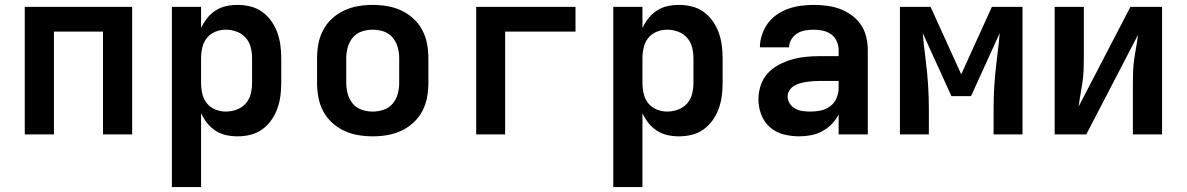

<svg xmlns="http://www.w3.org/2000/svg" viewBox="-20 -548 4840 783"><path d="M81 0V-520H519V0H400V-419H200V0Z M681 215V-520H800V-434Q810 -455 824.5 -473.5Q839 -492 859 -505Q879 -518 902 -523Q925 -528 949 -528Q976 -528 1002 -521.5Q1028 -515 1049.5 -499.5Q1071 -484 1086.5 -462Q1102 -440 1111 -415Q1120 -390 1123.5 -363.5Q1127 -337 1127 -310V-210Q1127 -183 1123.5 -156.5Q1120 -130 1111 -105Q1102 -80 1086.5 -58Q1071 -36 1049.5 -20.5Q1028 -5 1002 1.5Q976 8 949 8Q925 8 902 3Q879 -2 859 -15Q839 -28 824.5 -46.5Q810 -65 800 -86V215ZM901 -93Q923 -93 945 -101Q967 -109 982 -126Q997 -143 1002.5 -165Q1008 -187 1008 -210V-310Q1008 -333 1002.5 -355Q997 -377 982 -394Q967 -411 945 -419Q923 -427 901 -427Q879 -427 858 -418.5Q837 -410 823.5 -393Q810 -376 805 -354Q800 -332 800 -310V-210Q800 -188 805 -166Q810 -144 823.5 -127Q837 -110 858 -101.5Q879 -93 901 -93Z M1500 8Q1470 8 1440.5 3Q1411 -2 1384 -14.5Q1357 -27 1334.5 -47.5Q1312 -68 1298 -94.5Q1284 -121 1278.5 -150.5Q1273 -180 1273 -210V-310Q1273 -340 1278.5 -369.5Q1284 -399 1298 -425.5Q1312 -452 1334.5 -472.5Q1357 -493 1384 -505.5Q1411 -518 1440.5 -523Q1470 -528 1500 -528Q1530 -528 1559.5 -523Q1589 -518 1616 -505.5Q1643 -493 1665.5 -472.5Q1688 -452 1702 -425.5Q1716 -399 1721.5 -369.5Q1727 -340 1727 -310V-210Q1727 -180 1721.5 -150.5Q1716 -121 1702 -94.5Q1688 -68 1665.5 -47.5Q1643 -27 1616 -14.5Q1589 -2 1559.5 3Q1530 8 1500 8ZM1500 -93Q1523 -93 1545 -100.5Q1567 -108 1581.5 -125.5Q1596 -143 1602 -165Q1608 -187 1608 -210V-310Q1608 -333 1602 -355Q1596 -377 1581.5 -394.5Q1567 -412 1545 -419.5Q1523 -427 1500 -427Q1477 -427 1455 -419.5Q1433 -412 1418.5 -394.5Q1404 -377 1398 -355Q1392 -333 1392 -310V-210Q1392 -187 1398 -165Q1404 -143 1418.5 -125.5Q1433 -108 1455 -100.5Q1477 -93 1500 -93Z M1922 0V-520H2327V-419H2040V0Z M2481 215V-520H2600V-434Q2610 -455 2624.5 -473.5Q2639 -492 2659 -505Q2679 -518 2702 -523Q2725 -528 2749 -528Q2776 -528 2802 -521.5Q2828 -515 2849.5 -499.5Q2871 -484 2886.5 -462Q2902 -440 2911 -415Q2920 -390 2923.5 -363.5Q2927 -337 2927 -310V-210Q2927 -183 2923.5 -156.5Q2920 -130 2911 -105Q2902 -80 2886.5 -58Q2871 -36 2849.5 -20.5Q2828 -5 2802 1.5Q2776 8 2749 8Q2725 8 2702 3Q2679 -2 2659 -15Q2639 -28 2624.5 -46.5Q2610 -65 2600 -86V215ZM2701 -93Q2723 -93 2745 -101Q2767 -109 2782 -126Q2797 -143 2802.5 -165Q2808 -187 2808 -210V-310Q2808 -333 2802.5 -355Q2797 -377 2782 -394Q2767 -411 2745 -419Q2723 -427 2701 -427Q2679 -427 2658 -418.5Q2637 -410 2623.5 -393Q2610 -376 2605 -354Q2600 -332 2600 -310V-210Q2600 -188 2605 -166Q2610 -144 2623.5 -127Q2637 -110 2658 -101.5Q2679 -93 2701 -93Z M3239 8Q3207 8 3175.5 0Q3144 -8 3120 -29Q3096 -50 3084.5 -80.5Q3073 -111 3073 -143Q3073 -171 3082 -199Q3091 -227 3110.5 -248.5Q3130 -270 3155.5 -283.5Q3181 -297 3208.5 -305Q3236 -313 3264.5 -316Q3293 -319 3322 -319H3400V-344Q3400 -363 3392 -380.5Q3384 -398 3369 -408.5Q3354 -419 3335.5 -423Q3317 -427 3298 -427Q3281 -427 3263.5 -424Q3246 -421 3231.5 -412Q3217 -403 3207.5 -387.5Q3198 -372 3198 -355H3079Q3079 -381 3087.5 -406.5Q3096 -432 3111.5 -453Q3127 -474 3149 -489Q3171 -504 3195.5 -512.5Q3220 -521 3246 -524.5Q3272 -528 3298 -528Q3325 -528 3352.5 -524.5Q3380 -521 3405.5 -511.5Q3431 -502 3453 -486Q3475 -470 3490.5 -447.5Q3506 -425 3512.5 -398Q3519 -371 3519 -344V0H3400V-81Q3389 -59 3371.5 -41.5Q3354 -24 3332.5 -12.5Q3311 -1 3287 3.5Q3263 8 3239 8ZM3286 -93Q3307 -93 3328 -97.5Q3349 -102 3366 -115Q3383 -128 3391.5 -148Q3400 -168 3400 -189V-218H3322Q3309 -218 3295.5 -217Q3282 -216 3269 -214Q3256 -212 3243 -208.5Q3230 -205 3218.5 -198Q3207 -191 3199.5 -179.5Q3192 -168 3192 -155Q3192 -139 3201 -125.5Q3210 -112 3224 -104.5Q3238 -97 3254 -95Q3270 -93 3286 -93Z M3650 0V-520H3775L3900 -245L4025 -520H4150V0H4032V-104Q4032 -152 4035 -199.5Q4038 -247 4044 -295L4048 -329Q4051 -350 4053 -371Q4055 -392 4057 -413L3940 -156H3860L3743 -413Q3745 -392 3747 -371Q3749 -350 3752 -329L3756 -295Q3762 -247 3765 -199.5Q3768 -152 3768 -104V0Z M4281 0V-520H4400V-312Q4400 -287 4399 -262Q4398 -237 4394.5 -212.5Q4391 -188 4386.5 -163.5Q4382 -139 4379 -114L4590 -520H4719V0H4600V-208Q4600 -233 4601 -258Q4602 -283 4605.5 -307.5Q4609 -332 4613.5 -356.5Q4618 -381 4621 -406L4410 0Z"/></svg>

Font: Iosevka Fixed Extended
Style: Bold
Weight: 700
Width: 7
Monospace: yes
Designer: Belleve Invis
Foundry: Belleve Invis
Version: Version 24.1.1; ttfautohint (v1.8.4)